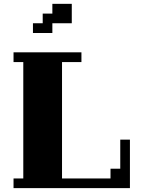

<svg xmlns="http://www.w3.org/2000/svg" viewBox="-20 -970 740 990"><path d="M299.8 -49.8H549.8V-100.1H600.1V-250H649.9V0H49.8V-49.8H100.1V-649.9H49.8V-700.2H399.9V-649.9H299.8ZM149.9 -850.1V-799.8H250V-850.1H350.1V-950.2H250V-899.9H200.2V-850.1Z"/></svg>

Font: Redaction 50
Style: Bold
Weight: 700
Designer: Jeremy Mickel / Forest Young
Foundry: MCKL
Version: Version 2.001;hotconv 1.0.113;makeotfexe 2.5.65598 DEVELOPME